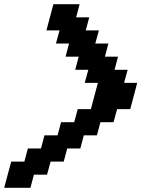

<svg xmlns="http://www.w3.org/2000/svg" viewBox="-20 -895 674 915"><path d="M0 0H125L141.6 -62.5H204.1L221.2 -125H283.7L300.3 -187.5H362.8L379.4 -250H441.9L458.5 -312.5H521L538.1 -375H600.6Q606.4 -395.5 617.4 -437.3Q628.4 -479 633.8 -500H571.3L588.4 -562.5H525.9L542.5 -625H480L496.6 -687.5H434.1L451.2 -750H388.7L405.3 -812.5H342.8L359.4 -875H234.4Q229 -854 217.8 -812.5Q206.5 -771 201.2 -750H263.7L246.6 -687.5H309.1L292.5 -625H355L338.4 -562.5H400.9L383.8 -500H446.3Q440.9 -479 429.7 -437.3Q418.5 -395.5 413.1 -375H350.6L333.5 -312.5H271L254.4 -250H191.9L175.3 -187.5H112.8L96.2 -125H33.7Q27.8 -104 16.6 -62.5Q5.4 -21 0 0Z"/></svg>

Font: Faithful 32x
Style: Oblique
Weight: 400
Foundry: Faithful Resource Pack
Version: Version 1.0; January 27, 2023